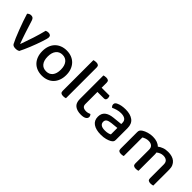

<svg xmlns="http://www.w3.org/2000/svg" viewBox="179 -1661 2681 2681"><g transform="rotate(45 1519.5 -321.0)"><path d="M426 -478Q448 -478 462 -467.5Q476 -457 476 -434Q476 -422 468.5 -393.5Q461 -365 448 -327Q435 -289 419 -245Q403 -201 385 -157.5Q367 -114 349.5 -74.5Q332 -35 317 -7Q309 -2 293 2.5Q277 7 257 7Q208 7 193 -20Q179 -45 156 -98.5Q133 -152 109 -215.5Q85 -279 62.5 -342.5Q40 -406 27 -452Q36 -463 51 -470.5Q66 -478 83 -478Q106 -478 119.5 -467.5Q133 -457 141 -431L196 -259Q202 -240 210 -217Q218 -194 226 -170.5Q234 -147 242 -125.5Q250 -104 255 -89H260Q294 -183 325 -278.5Q356 -374 379 -467Q398 -478 426 -478Z M1020 -234Q1020 -177 1003 -131Q986 -85 955.5 -53Q925 -21 881 -3.5Q837 14 783 14Q729 14 685 -3.5Q641 -21 610.5 -53Q580 -85 563 -131Q546 -177 546 -234Q546 -291 563 -337Q580 -383 611 -415Q642 -447 686 -464.5Q730 -482 783 -482Q836 -482 880 -464.5Q924 -447 955 -414.5Q986 -382 1003 -336.5Q1020 -291 1020 -234ZM783 -398Q723 -398 688 -355Q653 -312 653 -234Q653 -156 687 -113.5Q721 -71 783 -71Q845 -71 879 -113.5Q913 -156 913 -234Q913 -311 878.5 -354.5Q844 -398 783 -398Z M1197 6Q1168 6 1154 -5Q1140 -16 1140 -42V-649Q1147 -651 1160 -654Q1173 -657 1188 -657Q1217 -657 1231 -646Q1245 -635 1245 -609V-2Q1237 1 1224.5 3.5Q1212 6 1197 6Z M1494 -137Q1494 -101 1515 -86Q1536 -71 1574 -71Q1591 -71 1610 -76Q1629 -81 1643 -88Q1650 -80 1655.5 -70Q1661 -60 1661 -46Q1661 -20 1634.5 -3Q1608 14 1554 14Q1479 14 1434.5 -19.5Q1390 -53 1390 -130V-597Q1397 -599 1410 -602Q1423 -605 1438 -605Q1467 -605 1480.5 -594Q1494 -583 1494 -557V-458H1649Q1653 -452 1656.5 -441Q1660 -430 1660 -418Q1660 -375 1623 -375H1494V-137Z M1948 -67Q1983 -67 2009 -74Q2035 -81 2046 -89V-216L1937 -205Q1891 -200 1868 -184.5Q1845 -169 1845 -137Q1845 -104 1870 -85.5Q1895 -67 1948 -67ZM1946 -482Q2039 -482 2094 -441.5Q2149 -401 2149 -314V-81Q2149 -58 2138.5 -45.5Q2128 -33 2110 -22Q2084 -7 2043 4Q2002 15 1948 15Q1851 15 1796.5 -23Q1742 -61 1742 -135Q1742 -201 1784.5 -236Q1827 -271 1907 -279L2046 -293V-315Q2046 -359 2017.5 -379Q1989 -399 1938 -399Q1898 -399 1861 -388Q1824 -377 1795 -363Q1785 -371 1778 -382.5Q1771 -394 1771 -408Q1771 -425 1779.5 -436Q1788 -447 1806 -455Q1834 -469 1870 -475.5Q1906 -482 1946 -482Z M2865 -313Q2865 -357 2840.5 -377.5Q2816 -398 2774 -398Q2746 -398 2720.5 -387.5Q2695 -377 2674 -359Q2676 -351 2677 -342Q2678 -333 2678 -324V-2Q2671 1 2658 3.5Q2645 6 2631 6Q2602 6 2588 -5Q2574 -16 2574 -42V-313Q2574 -357 2549 -377.5Q2524 -398 2482 -398Q2454 -398 2429 -389Q2404 -380 2387 -369V-2Q2380 1 2367.5 3.5Q2355 6 2340 6Q2311 6 2297 -5Q2283 -16 2283 -42V-372Q2283 -395 2292 -409Q2301 -423 2322 -437Q2351 -456 2395 -469Q2439 -482 2484 -482Q2531 -482 2568.5 -469Q2606 -456 2630 -431Q2658 -453 2696.5 -467.5Q2735 -482 2786 -482Q2825 -482 2859 -472.5Q2893 -463 2917.5 -442.5Q2942 -422 2956 -391Q2970 -360 2970 -317V-2Q2962 1 2949.5 3.5Q2937 6 2922 6Q2893 6 2879 -5Q2865 -16 2865 -42V-313Z"/></g></svg>

Font: Baloo 2 Medium
Style: Regular
Weight: 500
Designer: Sarang Kulkarni and Ek Type
Foundry: Ek Type
Version: Version 1.640;hotconv 1.0.111;makeotfexe 2.5.65597; ttfautoh